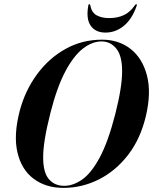

<svg xmlns="http://www.w3.org/2000/svg" viewBox="-20 -904 745 934"><path d="M476.5 -711Q558 -711 615.5 -665.8Q673 -620.5 694.8 -537.2Q716.5 -454 690 -341Q664 -229.5 603.5 -151Q543 -72.5 461 -31.2Q379 10 288.5 10Q203 10 143.8 -34.2Q84.5 -78.5 64.8 -162.8Q45 -247 76.5 -367Q103 -465 160.5 -543Q218 -621 298.8 -666Q379.5 -711 476.5 -711ZM292.5 0Q335.5 0 379.5 -30.5Q423.5 -61 464.8 -137.2Q506 -213.5 541 -350Q558 -417.5 566 -468.2Q574 -519 574 -556Q574.5 -632 546 -667.2Q517.5 -702.5 474 -702.5Q428.5 -702.5 383.2 -667.5Q338 -632.5 297.5 -556Q257 -479.5 225.5 -355.5Q207 -282.5 198.5 -230Q190 -177.5 190 -140.5Q189.5 -66.5 217.2 -33.2Q245 0 292.5 0ZM511 -816Q551.5 -816 582.5 -830.5Q613.5 -845 636.5 -879Q639.5 -883.5 642.5 -883.5Q647.5 -883.5 645 -876.5Q623.5 -812.5 583.2 -779Q543 -745.5 493 -745.5Q444.5 -745.5 421.2 -779Q398 -812.5 409.5 -876.5Q410 -883.5 415 -883.5Q418.5 -883.5 419 -879Q425.5 -843 450.2 -829.5Q475 -816 511 -816Z"/></svg>

Font: Fraunces 144pt SemiBold
Style: Italic
Weight: 600
Italic angle: -16°
Version: Version 1.000;[0bf87f6ff]